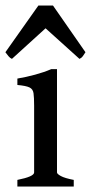

<svg xmlns="http://www.w3.org/2000/svg" viewBox="-34 -685 334 705"><path d="M29.8 0V-24.4Q91.3 -36.6 91.3 -51.8V-296.9Q91.3 -327.6 89.1 -342.8Q86.9 -357.9 74.2 -364Q61.5 -370.1 29.8 -373V-396.5Q62 -401.9 95.2 -410.9Q128.4 -419.9 154.3 -431.2H175.3V-51.8Q175.3 -46.4 189.5 -38.6Q203.6 -30.8 236.8 -24.4V0ZM279.8 -493.2Q274.4 -484.9 270 -478.5Q265.6 -472.2 257.8 -468.8L133.3 -581.1L9.8 -468.8Q2.4 -472.2 -2.7 -478.5Q-7.8 -484.9 -14.2 -493.2L106.9 -664.6H160.6Z"/></svg>

Font: Dai Banna SIL
Style: Regular
Weight: 400
Designer: Victor Gaultney
Foundry: SIL International
Version: Version 4.000